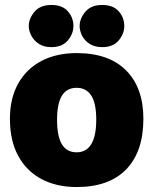

<svg xmlns="http://www.w3.org/2000/svg" viewBox="-20 -734 618 774"><path d="M289 20Q208 20 147.5 -12Q87 -44 53.5 -105.5Q20 -167 20 -255Q20 -338 53.5 -397.5Q87 -457 147.5 -488.5Q208 -520 289 -520Q419 -520 488.5 -450Q558 -380 558 -255Q558 -123 489 -51.5Q420 20 289 20ZM289 -120Q328 -120 348 -153Q368 -186 368 -252Q368 -317 348 -348.5Q328 -380 289 -380Q249 -380 229.5 -348Q210 -316 210 -251Q210 -185 229.5 -152.5Q249 -120 289 -120ZM96 -629Q96 -659 119 -686.5Q142 -714 187 -714Q231 -714 253.5 -688.5Q276 -663 276 -629Q276 -598 253.5 -571Q231 -544 187 -544Q157 -544 137 -557Q117 -570 106.5 -590Q96 -610 96 -629ZM301 -629Q301 -659 324 -686.5Q347 -714 392 -714Q436 -714 458.5 -688.5Q481 -663 481 -629Q481 -598 458.5 -571Q436 -544 392 -544Q362 -544 341.5 -557Q321 -570 311 -590Q301 -610 301 -629Z"/></svg>

Font: Moderustic ExtraBold
Style: Regular
Weight: 800
Designer: Tural Alisoy
Foundry: TAFT Foundry
Version: Version 2.120